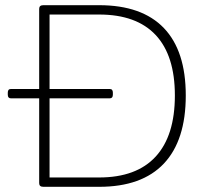

<svg xmlns="http://www.w3.org/2000/svg" viewBox="-20 -720 805 740"><path d="M147 0Q131 0 131 -14V-341H22Q10 -341 10 -355V-363Q10 -377 22 -377H131V-686Q131 -700 147 -700H362Q527 -700 611.5 -612Q696 -524 696 -352Q696 -179 611.5 -89.5Q527 0 362 0ZM171 -36H362Q506 -36 580 -116.5Q654 -197 654 -352Q654 -506 580 -585Q506 -664 362 -664H171V-377H403Q415 -377 415 -363V-355Q415 -341 403 -341H171Z"/></svg>

Font: Asap Semi Expanded Thin
Style: Regular
Weight: 100
Width: 6
Designer: Pablo Cosgaya
Foundry: Omnibus-Type
Version: Version 3.001; ttfautohint (v1.8.4.7-5d5b)